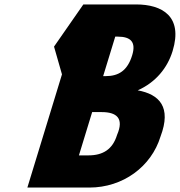

<svg xmlns="http://www.w3.org/2000/svg" viewBox="-20 -845 810 865"><path d="M355.5 -825 223.4 -635 259.2 -510 103.3 0H382.4C533.9 0 661.6 -94 703.2 -230C753.6 -363 698 -420 600.5 -438C681.5 -474 734.4 -539 757.6 -615C805.6 -772 709.8 -825 593.1 -825ZM444.7 -502 499.2 -680H510.1C569.9 -680 593.6 -655 575.5 -596C554.4 -527 514.7 -502 455.7 -502ZM335.6 -145 395.2 -340H438.2C504.5 -340 540.3 -313 507.3 -237C487.5 -172 443.5 -145 378.6 -145Z"/></svg>

Font: Hussar
Style: BdSuprConOblThree
Weight: 700
Foundry: Cannot Into Space Fonts
Version: Version 2.00